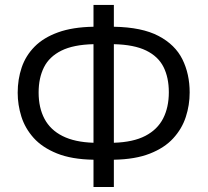

<svg xmlns="http://www.w3.org/2000/svg" viewBox="-20 -744 837 774"><path d="M439 -724.1V-636.2Q552.2 -634.3 619.1 -599.1Q686 -564 715.3 -504.9Q744.6 -445.8 744.6 -371.1Q744.6 -320.3 729 -272.5Q713.4 -224.6 678.2 -186.3Q643.1 -147.9 584.2 -124.8Q525.4 -101.6 439 -100.1V9.8H356.9V-100.1Q268.6 -101.6 209.5 -125.5Q150.4 -149.4 115.7 -188Q81.1 -226.6 66.2 -273.9Q51.3 -321.3 51.3 -370.1Q51.3 -424.3 67.4 -471.9Q83.5 -519.5 119.4 -555.9Q155.3 -592.3 213.9 -613.5Q272.5 -634.8 356.9 -636.2V-724.1ZM356.9 -565.9Q275.9 -564 227.3 -539.8Q178.7 -515.6 157.2 -472.7Q135.7 -429.7 135.7 -371.1Q135.7 -309.6 159.4 -264.9Q183.1 -220.2 232.2 -195.6Q281.2 -170.9 356.9 -168.5ZM439 -565.9V-168.5Q517.1 -170.9 565.9 -196.3Q614.7 -221.7 637.7 -266.6Q660.6 -311.5 660.6 -372.1Q660.6 -431.2 639.2 -473.9Q617.7 -516.6 569.1 -540.3Q520.5 -564 439 -565.9Z"/></svg>

Font: Wonky
Style: Regular
Weight: 400
Designer: Monotype Design Team
Foundry: Monotype Imaging Inc.
Version: Version 3.000